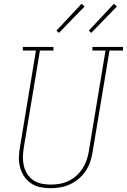

<svg xmlns="http://www.w3.org/2000/svg" viewBox="-20 -982 667 1010"><path d="M246 8Q218 8 191.5 2.5Q165 -3 143.5 -17.5Q122 -32 107.5 -53.5Q93 -75 86 -100.5Q79 -126 79.5 -153.5Q80 -181 85 -208L169 -716H100V-735H261V-716H190L105 -205Q101 -181 100.5 -156.5Q100 -132 105.5 -109Q111 -86 123.5 -66.5Q136 -47 155 -34Q174 -21 198 -16Q222 -11 246 -11Q270 -11 293.5 -15Q317 -19 339.5 -29.5Q362 -40 381 -57Q400 -74 413.5 -94.5Q427 -115 435 -138Q443 -161 447 -185L535 -716H466V-735H627V-716H556L467 -182Q463 -156 454.5 -131Q446 -106 431 -83Q416 -60 394.5 -42Q373 -24 348.5 -12.5Q324 -1 298 3.5Q272 8 246 8Q246 8 246 8Q246 8 246 8ZM460 -809 447 -821 579 -962 595 -948ZM290 -809 277 -821 409 -962 425 -948Z"/></svg>

Font: Iosevka Slab Thin Extended
Style: Italic
Weight: 100
Width: 7
Italic angle: -9°
Monospace: yes
Designer: Belleve Invis
Foundry: Belleve Invis
Version: Version 11.1.0; ttfautohint (v1.8.3)